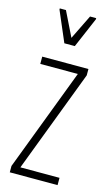

<svg xmlns="http://www.w3.org/2000/svg" viewBox="-114 -771 475 815"><g transform="rotate(15 123.0 -363.5)"><path d="M18 0V-28L189 -478H24V-510H227V-482L56 -32H228V0ZM100 -589 43 -722V-727H70L123 -619L176 -727H203V-722L146 -589Z"/></g></svg>

Font: Saira Ultra Condensed Thin
Style: Regular
Weight: 100
Width: 1
Designer: Hector Gatti with collaboration of the Omnibus-Type team
Foundry: Omnibus-Type
Version: Version 1.001; ttfautohint (v1.8)